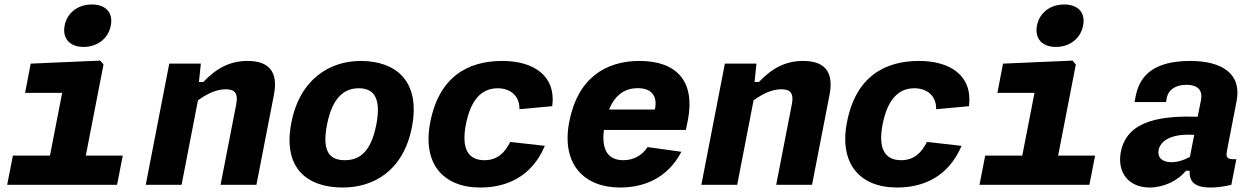

<svg xmlns="http://www.w3.org/2000/svg" viewBox="-20 -825 5620 857"><path d="M12 0H502.5L528 -130.5H363L442 -537L427.5 -554.5L117 -541L92 -410.5H257.5L203 -130.5H37.5ZM353 -615.5C414.5 -615.5 463.5 -653 474.5 -711C486 -769 451.5 -805 390 -805C328.5 -805 280 -769 268.5 -711C257.5 -653 291.5 -615.5 353 -615.5Z M1124.5 0 1202.5 -401C1223.5 -508.5 1177 -553 1085 -553C1005.5 -553 945.5 -520 887.5 -459H868L876.5 -541H735.5L630.5 0H790.5L863.5 -377C904 -406.5 945.5 -426.5 988 -426.5C1024.5 -426.5 1044.5 -412 1034.5 -360L964.5 0Z M1818.5 -257.5C1858.5 -463 1747 -553 1590 -553C1453 -553 1318.5 -473 1280.5 -277.5C1240.5 -72 1353 12 1510 12C1647 12 1780.5 -62 1818.5 -257.5ZM1659.5 -268C1635 -142.5 1581.5 -110 1519 -110C1456.5 -110 1415 -142.5 1439.5 -268C1464 -393.5 1519 -431 1581.5 -431C1644 -431 1684 -393.5 1659.5 -268Z M2412 -174 2257.5 -191.5C2234 -145.5 2202.5 -110 2142 -110C2069.5 -110 2038.5 -161.5 2059.5 -269.5C2080 -375 2126.5 -431 2201 -431C2262.5 -431 2300 -393 2298.5 -337.5L2445 -351C2462.5 -487.5 2361.5 -553 2222 -553C2067.5 -553 1939.5 -481.5 1900.5 -279.5C1864.5 -95.5 1957 12 2124 12C2237.5 12 2352 -33 2412 -174Z M2521 -282C2484 -92.5 2587 12 2747.5 12C2847.5 12 2957 -24.5 3021.5 -147.5L2870.5 -168.5C2843.5 -127.5 2804 -110 2762 -110C2692.5 -110 2664.5 -158 2675.5 -245H3041.5L3050.5 -289.5C3083.5 -461 3001.5 -553 2834.5 -553C2681 -553 2558 -474 2521 -282ZM2698.5 -336C2727 -406.5 2774.5 -431.5 2826.5 -431.5C2885 -431.5 2916 -400 2903.5 -337.5L2903 -336Z M3604.5 0 3682.5 -401C3703.5 -508.5 3657 -553 3565 -553C3485.5 -553 3425.5 -520 3367.5 -459H3348L3356.5 -541H3215.5L3110.5 0H3270.5L3343.5 -377C3384 -406.5 3425.5 -426.5 3468 -426.5C3504.5 -426.5 3524.5 -412 3514.5 -360L3444.5 0Z M4272 -174 4117.5 -191.5C4094 -145.5 4062.5 -110 4002 -110C3929.5 -110 3898.5 -161.5 3919.5 -269.5C3940 -375 3986.5 -431 4061 -431C4122.5 -431 4160 -393 4158.5 -337.5L4305 -351C4322.5 -487.5 4221.5 -553 4082 -553C3927.5 -553 3799.5 -481.5 3760.5 -279.5C3724.5 -95.5 3817 12 3984 12C4097.5 12 4212 -33 4272 -174Z M4352 0H4842.5L4868 -130.5H4703L4782 -537L4767.5 -554.5L4457 -541L4432 -410.5H4597.5L4543 -130.5H4377.5ZM4693 -615.5C4754.5 -615.5 4803.5 -653 4814.5 -711C4826 -769 4791.5 -805 4730 -805C4668.5 -805 4620 -769 4608.5 -711C4597.5 -653 4631.5 -615.5 4693 -615.5Z M5293 -553C5130 -553 5067 -488 5049 -395L5044 -369.5H5184.5L5188 -388C5195 -425 5229 -447 5277 -446.5C5321.5 -446 5350 -426.5 5340.5 -377.5L5326 -304C5179.5 -308 5011.5 -295 4983 -147.5C4965 -54.5 5018.5 12 5111.5 12C5174 12 5237 -18 5274 -63H5290C5288 -18.5 5306.5 12 5383.5 12C5411.5 12 5442 8 5476 0L5498.5 -114.5C5457.5 -112.5 5450.5 -121 5456.5 -151.5L5499.5 -373.5C5523.5 -496.5 5433.5 -553 5293 -553ZM5151.5 -155.5C5160 -197 5206 -224 5285.5 -224L5310.5 -223L5291 -124.5C5264.5 -110 5236 -101 5209 -101C5167 -101 5145.5 -122.5 5151.5 -155.5Z"/></svg>

Font: Monaspace Neon ExtraBold
Style: Italic
Weight: 800
Italic angle: -11°
Designer: Riley Cran & the Lettermatic Team
Foundry: Lettermatic
Version: Version 1.200 (Monaspace Neon)